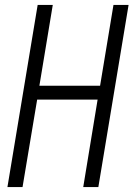

<svg xmlns="http://www.w3.org/2000/svg" viewBox="-20 -755 540 775"><path d="M10 0 132 -735H193L139 -409H384L438 -735H499L377 0H316L374 -353H130L71 0Z"/></svg>

Font: Iosevka Curly Light Oblique
Style: Regular
Weight: 300
Italic angle: -9°
Monospace: yes
Designer: Belleve Invis
Foundry: Belleve Invis
Version: Version 11.1.0; ttfautohint (v1.8.3)